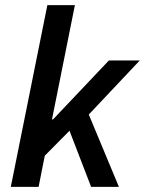

<svg xmlns="http://www.w3.org/2000/svg" viewBox="-20 -726 563 746"><path d="M22 0 164 -706H271L182 -262H186L403 -491H523L325 -281L442 0H334L250 -218L154 -121L130 0Z"/></svg>

Font: Source Sans Pro SemiBold
Style: Italic
Weight: 600
Italic angle: -11°
Designer: Paul D. Hunt
Foundry: Adobe Systems Incorporated
Version: Version 1.095;hotconv 1.0.109;makeotfexe 2.5.65596